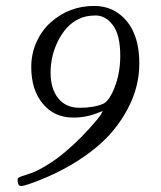

<svg xmlns="http://www.w3.org/2000/svg" viewBox="-20 -417 540 645"><path d="M39.1 185.1Q39.1 179.4 54.1 174.8Q69.1 170.2 86.9 163.9Q104.7 157.7 137.3 137.9Q169.9 118.2 199.7 92.8Q256.1 45.2 306.9 -16.1Q320.1 -32 325 -43.9Q321.3 -43 313 -39.6Q272 -22 226.1 -22Q162.4 -22 123.7 -68.6Q85 -115.2 85 -191.9Q85 -237.1 102.7 -276Q120.4 -314.9 149.7 -341.3Q211.9 -397 295.9 -397Q343.3 -397 377.9 -372.1Q448 -321.5 448 -202.9Q448 -124.5 408.7 -50.8Q369.4 22.9 306.9 75Q225.8 143.3 113.5 188Q62.7 208 50.9 208Q39.1 208 39.1 185.1ZM174.3 -88.4Q200 -54.9 247.6 -54.9Q295.2 -54.9 325.9 -68.1Q341.8 -75 355.5 -101.8Q384 -158.7 384 -229.1Q384 -299.6 359.3 -332.3Q334.5 -365 301.5 -365Q268.6 -365 245 -353.6Q221.4 -342.3 204.3 -323.1Q187.3 -304 174.8 -279.2Q162.4 -254.4 156.1 -227.2Q149.9 -200 149.9 -173.5Q149.9 -147 156 -125.7Q162.1 -104.5 174.3 -88.4Z"/></svg>

Font: Fanwood Text
Style: Italic
Weight: 400
Italic angle: -9°
Version: Version 1.101